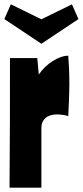

<svg xmlns="http://www.w3.org/2000/svg" viewBox="-20 -866 382 886"><path d="M26 -598C26 -405 26 -216 24 0H171V-277C171 -311 194 -338 243 -338C258 -338 283 -335 295 -330C297 -374 300 -428 300 -481C300 -528 298 -574 295 -609C252 -609 192 -572 159 -522L152 -598ZM171 -664 342 -778 312 -846 171 -777 30 -846 0 -778Z"/></svg>

Font: Ranchers
Style: Regular
Weight: 400
Designer: Pablo Impallari, Brenda Gallo
Foundry: Pablo Impallari, Brenda Gallo
Version: Version 1.000